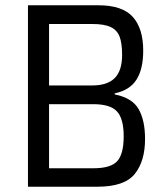

<svg xmlns="http://www.w3.org/2000/svg" viewBox="-20 -708 631 728"><path d="M86 -688H353Q444 -688 483.5 -644Q523 -600 523 -516Q523 -446 497.5 -406Q472 -366 415 -354V-350Q481 -337 505.5 -294.5Q530 -252 530 -181Q530 -97 491 -48.5Q452 0 349 0H86ZM443 -500Q443 -544 433.5 -569Q424 -594 399.5 -605.5Q375 -617 330 -617H166V-384H330Q387 -384 415 -412Q443 -440 443 -500ZM449 -191Q449 -258 423.5 -285.5Q398 -313 334 -313H166V-70H334Q400 -70 424.5 -97Q449 -124 449 -191Z"/></svg>

Font: Assailand
Style: Regular
Weight: 400
Designer: Hector Gatti with collaboration of the Omnibus-Type team
Foundry: Omnibus-Type
Version: Version 0.072;October 19, 2019;FontCreator 12.0.0.2547 64-bi